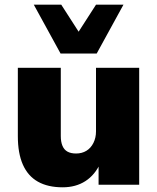

<svg xmlns="http://www.w3.org/2000/svg" viewBox="-20 -787 670 818"><path d="M247 11Q184 11 141.5 -13Q99 -37 77.5 -85.5Q56 -134 56 -207V-498H239V-207Q239 -183 246 -166Q253 -149 267.5 -141Q282 -133 304 -133Q329 -133 348 -144.5Q367 -156 378 -178Q389 -200 389 -227V-498H573V0H400V-93H408Q385 -42 344 -15.5Q303 11 247 11ZM238 -559 124 -767H241L315 -652L389 -767H506L392 -559Z"/></svg>

Font: Nunito Sans 10pt Black
Style: Regular
Weight: 900
Designer: Vernon Adams
Foundry: Vernon Adams
Version: Version 3.101;gftools[0.9.27]